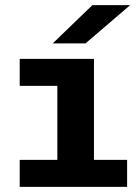

<svg xmlns="http://www.w3.org/2000/svg" viewBox="-20 -730 540 750"><path d="M57 0V-105.5H204V-394.5H57V-500H347V-105.5H476.5V0ZM314 -560.5H186L341 -710H488.5Z"/></svg>

Font: Trispace SemiBold
Style: Regular
Weight: 600
Designer: Tyler Finck
Foundry: Etcetera Type Company
Version: Version 1.210; ttfautohint (v1.8.3)